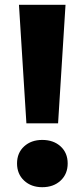

<svg xmlns="http://www.w3.org/2000/svg" viewBox="-20 -770 352 800"><path d="M59 -750H253L222 -256H90ZM156 10Q110 10 80.5 -17.5Q51 -45 51 -89Q51 -133 80.5 -160Q110 -187 156 -187Q203 -187 232.5 -160Q262 -133 262 -89Q262 -45 232.5 -17.5Q203 10 156 10Z"/></svg>

Font: Unbounded SemiBold
Style: Regular
Weight: 600
Designer: Luke Prowse, Jean-Baptiste Morizot, Fátima Lázaro, Florian Runge
Foundry: NaN
Version: Version 1.700